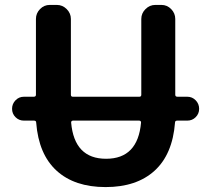

<svg xmlns="http://www.w3.org/2000/svg" viewBox="-20 -750 858 780"><path d="M277 -260Q269 -260 269 -252Q282 -105 411 -105Q540 -105 553 -252Q553 -260 545 -260ZM77 -260Q57 -260 43 -274Q29 -288 29 -308Q29 -328 43 -342.5Q57 -357 77 -357H117Q126 -357 126 -365V-673Q126 -696 142.5 -713Q159 -730 182 -730H211Q234 -730 251 -713Q268 -696 268 -673V-365Q268 -357 276 -357H546Q554 -357 554 -365V-673Q554 -696 571 -713Q588 -730 611 -730H636Q659 -730 675.5 -713Q692 -696 692 -673V-365Q692 -357 701 -357H741Q761 -357 775 -342.5Q789 -328 789 -308Q789 -288 775 -274Q761 -260 741 -260H700Q691 -260 691 -252Q681 -123 608 -56.5Q535 10 409 10Q283 10 210 -56.5Q137 -123 127 -252Q127 -260 118 -260Z"/></svg>

Font: Rounded Mplus 1c Bold
Style: Bold
Weight: 700
Version: Version 1.059.20150529